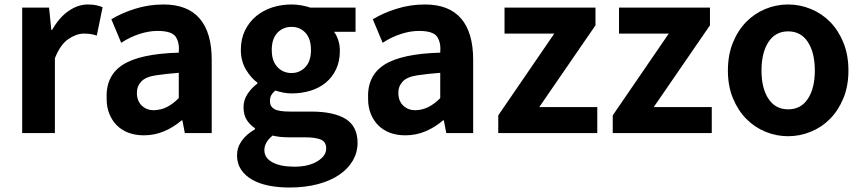

<svg xmlns="http://www.w3.org/2000/svg" viewBox="-20 -594 3851 857"><path d="M79 -560H199L209 -461H213Q244 -516 286 -545Q328 -574 372 -574Q395 -574 410 -570.5Q425 -567 438 -562L412 -435Q398 -440 384.5 -442Q371 -444 354 -444Q321 -444 285 -419.5Q249 -395 225 -334V0H79Z M622 10Q584 10 553.5 -1.5Q523 -13 501.5 -34.5Q480 -56 468 -86Q456 -116 456 -152Q451 -255 527.5 -304.5Q604 -354 778 -359Q782 -403 764.5 -429.5Q747 -456 683 -456Q644 -456 601.5 -442Q559 -428 521 -403L477 -508Q523 -536 583.5 -555Q644 -574 710 -574Q817 -574 871 -511.5Q925 -449 925 -327V0H805L794 -57H791Q755 -26 712.5 -8Q670 10 622 10ZM667 -102Q699 -103 725.5 -116.5Q752 -130 778 -156V-269Q725 -265 677 -258Q629 -251 609.5 -229Q590 -207 591 -177Q592 -142 613.5 -122Q635 -102 667 -102Z M1272 243Q1222 243 1179.5 234.5Q1137 226 1105.5 208Q1074 190 1056 163Q1038 136 1038 99Q1038 64 1059 34.5Q1080 5 1118 -17V-22Q1096 -36 1081.5 -58.5Q1067 -81 1067 -116Q1067 -148 1085.5 -175.5Q1104 -203 1129 -221V-225Q1100 -246 1077.5 -284Q1055 -322 1055 -371Q1055 -420 1073.5 -458Q1092 -496 1123.5 -522Q1155 -548 1195.5 -561Q1236 -574 1281 -574Q1304 -574 1326 -570Q1348 -566 1365 -560H1567V-452H1471Q1482 -438 1489.5 -415.5Q1497 -393 1497 -367Q1497 -320 1480 -284.5Q1463 -249 1434 -225Q1405 -201 1365.5 -189Q1326 -177 1281 -177Q1264 -177 1245.5 -180.5Q1227 -184 1209 -190Q1197 -180 1191 -169.5Q1185 -159 1185 -142Q1185 -119 1204 -107.5Q1223 -96 1273 -96H1368Q1470 -96 1523 -63Q1576 -30 1576 44Q1576 86 1555 122.5Q1534 159 1494.5 186Q1455 213 1398.5 228Q1342 243 1272 243ZM1281 -268Q1318 -268 1343 -294.5Q1368 -321 1368 -371Q1368 -421 1343.5 -447.5Q1319 -474 1281 -474Q1243 -474 1218 -447.5Q1193 -421 1193 -371Q1193 -321 1218.5 -294.5Q1244 -268 1281 -268ZM1294 150Q1357 150 1396.5 126Q1436 102 1436 69Q1436 39 1412 29Q1388 19 1343 19H1275Q1249 19 1230.5 17Q1212 15 1197 11Q1160 41 1160 76Q1160 111 1196 130.5Q1232 150 1294 150Z M1789 10Q1751 10 1720.5 -1.5Q1690 -13 1668.5 -34.5Q1647 -56 1635 -86Q1623 -116 1623 -152Q1618 -255 1694.5 -304.5Q1771 -354 1945 -359Q1949 -403 1931.5 -429.5Q1914 -456 1850 -456Q1811 -456 1768.5 -442Q1726 -428 1688 -403L1644 -508Q1690 -536 1750.5 -555Q1811 -574 1877 -574Q1984 -574 2038 -511.5Q2092 -449 2092 -327V0H1972L1961 -57H1958Q1922 -26 1879.5 -8Q1837 10 1789 10ZM1834 -102Q1866 -103 1892.5 -116.5Q1919 -130 1945 -156V-269Q1892 -265 1844 -258Q1796 -251 1776.5 -229Q1757 -207 1758 -177Q1759 -142 1780.5 -122Q1802 -102 1834 -102Z M2204 -79 2454 -444H2232V-560H2638V-481L2387 -116H2646V0H2204Z M2715 -79 2965 -444H2743V-560H3149V-481L2898 -116H3157V0H2715Z M3498 14Q3445 14 3396.5 -6Q3348 -26 3311 -63.5Q3274 -101 3251.5 -155.5Q3229 -210 3229 -279Q3229 -349 3251.5 -404Q3274 -459 3311 -496.5Q3348 -534 3396.5 -554Q3445 -574 3498 -574Q3550 -574 3599 -554Q3648 -534 3685 -496.5Q3722 -459 3744.5 -404Q3767 -349 3767 -279Q3767 -210 3744.5 -155.5Q3722 -101 3685 -63.5Q3648 -26 3599 -6Q3550 14 3498 14ZM3498 -106Q3555 -106 3586 -153Q3617 -200 3617 -279Q3617 -359 3586 -406.5Q3555 -454 3498 -454Q3441 -454 3410 -406.5Q3379 -359 3379 -279Q3379 -200 3410 -153Q3441 -106 3498 -106Z"/></svg>

Font: SpoqaHanSans-Bold
Style: Regular
Weight: 700
Designer: [Spoqa Han Sans] Dong-huui Kim \uAE40 \uB3D9 \uD718   [Noto Sans] Ryoko NISHIZUKA \u897F \u585A \u6DBC \u5B50  (kana & i
Foundry: Spoqa (http://www.spoqa-han-sans.com)
Version: Version 2.000